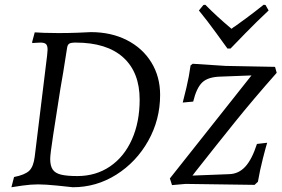

<svg xmlns="http://www.w3.org/2000/svg" viewBox="-20 -775 1186 807"><path d="M140 0Q110 0 74.5 5Q39 10 28 12L39 -31Q85 -40 103 -57.5Q121 -75 126 -117L178 -542Q180 -560 180 -566Q180 -583 173.5 -589.5Q167 -596 150 -596Q140 -596 130 -595Q120 -594 116 -594L115 -598L126 -639Q136 -638 165.5 -637Q195 -636 226 -636Q266 -636 306.5 -637.5Q347 -639 362 -640Q447 -640 513 -606.5Q579 -573 616 -513Q653 -453 653 -376Q653 -272 603 -183Q553 -94 469 -41Q385 12 286 12Q270 10 220 5Q170 0 140 0ZM262 -574Q243 -451 234 -403Q216 -289 203.5 -207.5Q191 -126 191 -107Q191 -78 201.5 -62.5Q212 -47 236.5 -41Q261 -35 305 -35Q383 -35 442.5 -75.5Q502 -116 534.5 -189Q567 -262 567 -356Q567 -471 498 -533.5Q429 -596 298 -596Q278 -596 271 -591.5Q264 -587 262 -574ZM760 -2 703 3 694 -25 1037 -458 908 -453Q855 -452 830.5 -429Q806 -406 792 -348L748 -344Q752 -358 763.5 -406.5Q775 -455 781 -500L790 -507L928 -498L1136 -494L1143 -469Q1044 -357 967.5 -262Q891 -167 802 -54L789 -37L943 -43Q983 -44 1011 -74.5Q1039 -105 1060 -170L1103 -175Q1098 -160 1085 -109Q1072 -58 1064 -11L1050 2ZM843 -755Q890 -707 953 -654Q963 -662 970 -666Q979 -672 1015.5 -699Q1052 -726 1088 -755L1096 -754L1109 -731Q1062 -687 1012.5 -636.5Q963 -586 949 -571H936Q925 -586 888.5 -636.5Q852 -687 816 -731L835 -754Z"/></svg>

Font: Alegreya SC
Style: Italic
Weight: 400
Italic angle: -7°
Designer: Juan Pablo del Peral
Foundry: Huerta Tipografica
Version: Version 2.007; ttfautohint (v1.6)